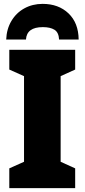

<svg xmlns="http://www.w3.org/2000/svg" viewBox="-20 -971 437 991"><path d="M28 0V-102L104 -136V-578L28 -612V-714H368V-612L293 -578V-136L368 -102V0ZM386 -767H285Q283 -804 261 -817.5Q239 -831 201 -831Q118 -831 114 -767H12Q14 -821 39 -863Q64 -905 106 -928Q148 -951 200 -951Q282 -951 333.5 -902Q385 -853 386 -767Z"/></svg>

Font: Noto Sans Display Black Narrow
Style: Regular
Weight: 900
Width: 4
Designer: Monotype Design team
Foundry: Monotype Imaging Inc.
Version: Version 1.000